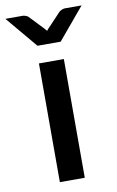

<svg xmlns="http://www.w3.org/2000/svg" viewBox="-120 -766 493 812"><g transform="rotate(-10 126.5 -360.0)"><path d="M69.8 -509.8H176.8V0H69.8ZM217.8 -720.2H290L176.3 -584.5H76.7L-37.1 -720.2H37.6Q42.5 -720.2 50.3 -717.3Q56.2 -715.3 60.1 -711.9L118.2 -650.9Q118.7 -650.4 122.3 -646.2Q126 -642.1 127.9 -639.6Q128.9 -641.1 130.9 -643.3Q132.8 -645.5 132.8 -646L137.7 -650.9L195.3 -711.9Q197.8 -713.4 205.6 -717.3Q213.4 -720.2 217.8 -720.2Z"/></g></svg>

Font: Lato-SemiBold
Style: Regular
Weight: 500
Designer: Lukasz Dziedzic with Adam Twardoch and Botio Nikoltchev
Foundry: tyPoland Lukasz Dziedzic
Version: ""